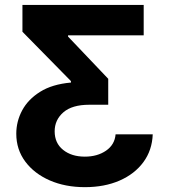

<svg xmlns="http://www.w3.org/2000/svg" viewBox="-20 -566 686 777"><path d="M323.7 191.4Q244.1 191.4 181.4 164.1Q118.7 136.7 82.3 87.9Q45.9 39.1 45.9 -24.9Q45.9 -74.7 69.6 -119.1Q93.3 -163.6 142.1 -194.3Q190.9 -225.1 267.1 -231.9V-237.8L70.8 -437.5V-545.9H561.5V-422.9H255.4V-418L418 -247.1V-142.1H341.3Q271.5 -142.1 236.3 -111.3Q201.2 -80.6 201.2 -34.7Q201.2 13.2 235.4 40.5Q269.5 67.9 323.2 67.9Q374 67.9 409.2 43.7Q444.3 19.5 447.8 -22.5H598.1Q595.7 42 560.3 90.1Q524.9 138.2 463.9 164.8Q402.8 191.4 323.7 191.4Z"/></svg>

Font: Inter-Bold
Style: Bold
Weight: 700
Designer: Rasmus Andersson
Foundry: rsms
Version: Version 4.000;git-a52131595